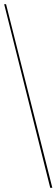

<svg xmlns="http://www.w3.org/2000/svg" viewBox="-20 -780 271 921"><path d="M221 121H231L9 -760H0Z"/></svg>

Font: Noto Serif Display SemiBold
Style: Regular
Weight: 600
Designer: Monotype Design Team
Foundry: Monotype Imaging Inc.
Version: Version 2.009